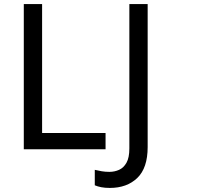

<svg xmlns="http://www.w3.org/2000/svg" viewBox="-20 -734 977 944"><path d="M97 0V-714H187V-80H499V0ZM520 190Q496 190 478 186.5Q460 183 446 177V101Q462 105 480 108Q498 111 518 111Q543 111 565.5 101Q588 91 602 66Q616 41 616 -4V-714H706V-11Q706 92 655 141Q604 190 520 190Z"/></svg>

Font: Noto Sans IKEA
Style: Regular
Weight: 400
Designer: Monotype Design Team
Foundry: Monotype Imaging Inc.
Version: Version 2.001